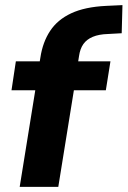

<svg xmlns="http://www.w3.org/2000/svg" viewBox="-20 -731 499 751"><path d="M57 0 118 -378H25L42 -491H150L133 -476L138 -506Q147 -566 176 -610Q205 -654 258.5 -679Q312 -704 395 -708L459 -711L456 -601L402 -598Q367 -597 343 -587Q319 -577 306 -558.5Q293 -540 289 -511L284 -479L274 -491H412L394 -378H269L208 0Z"/></svg>

Font: Nunito Sans 12pt ExtraLight ExtraBold
Style: Italic
Weight: 800
Italic angle: -9°
Version: Version 3.101;gftools[0.9.27]